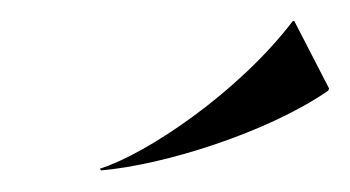

<svg xmlns="http://www.w3.org/2000/svg" viewBox="-20 -797 332 182"><path d="M257.5 -777C206.5 -710 120 -651.5 74.5 -637L76 -635.5C135 -640.5 234 -671.5 291 -711L292 -713L259 -777Z"/></svg>

Font: Beautique Display Thin
Style: Bold
Weight: 500
Italic angle: -12°
Designer: Nhat-Quang Ngo
Version: Version 1.100;Glyphs 3.2.3 (3260)